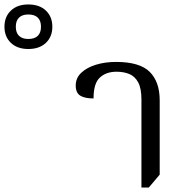

<svg xmlns="http://www.w3.org/2000/svg" viewBox="-320 -836 832 862"><path d="M315 6V-389Q315 -439 300.5 -466Q286 -493 261 -503.5Q236 -514 203 -514Q157 -514 128.5 -488Q100 -462 100 -394Q61 -394 40.5 -406.5Q20 -419 20 -452Q20 -486 45 -509.5Q70 -533 111 -545.5Q152 -558 201 -558Q307 -558 352 -513.5Q397 -469 397 -385V-52L348 6ZM-193 -616Q-242 -616 -271 -643.5Q-300 -671 -300 -716Q-300 -761 -271 -788.5Q-242 -816 -193 -816Q-143 -816 -114 -788.5Q-85 -761 -85 -716Q-85 -671 -114 -643.5Q-143 -616 -193 -616ZM-193 -661Q-165 -661 -150.5 -675Q-136 -689 -136 -716Q-136 -743 -150.5 -757Q-165 -771 -193 -771Q-220 -771 -234.5 -757Q-249 -743 -249 -716Q-249 -689 -234.5 -675Q-220 -661 -193 -661Z"/></svg>

Font: Noto Serif Thai
Style: Regular
Weight: 400
Designer: Monotype Design Team
Foundry: Monotype Imaging Inc.
Version: Version 2.001